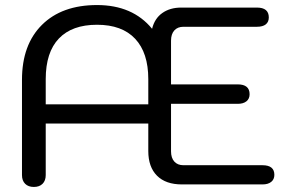

<svg xmlns="http://www.w3.org/2000/svg" viewBox="-20 -730 1158 760"><path d="M67 -37V-414Q67 -553 146 -631.5Q225 -710 364 -710Q505 -710 582 -616Q592 -657 622.5 -678.5Q653 -700 697 -700H997Q1044 -700 1044 -661Q1044 -643 1032 -633.5Q1020 -624 997 -624H706Q683 -624 670 -609.5Q657 -595 657 -569V-396H921Q968 -396 968 -357Q968 -339 955.5 -329Q943 -319 921 -319H657V-131Q657 -105 670 -90.5Q683 -76 706 -76H1019Q1066 -76 1066 -38Q1066 -20 1053.5 -10Q1041 0 1019 0H700Q636 0 601.5 -34.5Q567 -69 567 -132V-241H161V-37Q161 -15 148.5 -2.5Q136 10 114 10Q92 10 79.5 -2.5Q67 -15 67 -37ZM567 -317V-417Q567 -521 515 -576.5Q463 -632 364 -632Q265 -632 213 -577.5Q161 -523 161 -417V-317Z"/></svg>

Font: Kodchasan Medium
Style: Regular
Weight: 500
Designer: Katatrad Aksorn Co.,Ltd.
Foundry: Cadson Demak Co.,Ltd.
Version: Version 1.000; ttfautohint (v1.6)